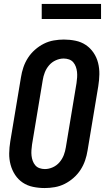

<svg xmlns="http://www.w3.org/2000/svg" viewBox="-20 -943 540 971"><path d="M206 8Q176 8 147 2Q118 -4 95 -19.5Q72 -35 56.5 -58.5Q41 -82 33.5 -110Q26 -138 26.5 -167.5Q27 -197 32 -228L86 -552Q90 -578 98.5 -603Q107 -628 121.5 -650.5Q136 -673 157 -691.5Q178 -710 202 -722Q226 -734 252 -738.5Q278 -743 303 -743Q333 -743 362 -737Q391 -731 414 -715.5Q437 -700 453 -676.5Q469 -653 476 -625Q483 -597 482.5 -567.5Q482 -538 477 -507L423 -183Q419 -157 410.5 -132Q402 -107 387.5 -84.5Q373 -62 352 -43.5Q331 -25 307 -13Q283 -1 257 3.5Q231 8 206 8ZM207 -88Q227 -88 247 -97Q267 -106 281 -122.5Q295 -139 302.5 -158.5Q310 -178 313 -198L367 -523Q369 -537 370 -551.5Q371 -566 369.5 -579.5Q368 -593 363.5 -605.5Q359 -618 350.5 -628Q342 -638 329 -642.5Q316 -647 302 -647Q282 -647 262 -638Q242 -629 228 -612.5Q214 -596 206.5 -576.5Q199 -557 196 -537L142 -212Q140 -198 139 -183.5Q138 -169 139.5 -155.5Q141 -142 145.5 -129.5Q150 -117 158.5 -107Q167 -97 180 -92.5Q193 -88 207 -88ZM191 -847V-923H491V-847Z"/></svg>

Font: Iosevka SS04 Oblique
Style: Bold
Weight: 700
Italic angle: -9°
Monospace: yes
Designer: Belleve Invis
Foundry: Belleve Invis
Version: Version 19.0.0; ttfautohint (v1.8.4)